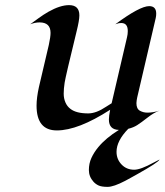

<svg xmlns="http://www.w3.org/2000/svg" viewBox="-20 -499 642 749"><path d="M562 -475.1Q589.4 -475.1 589.4 -445.8Q589.4 -437 587.4 -428.2L515.1 -118.2Q514.2 -112.8 513.2 -107.4Q512.2 -102.1 512.2 -96.7Q512.2 -74.7 525.6 -67.1Q539.1 -59.6 554.7 -59.6Q577.6 -59.6 602.1 -67.4Q581.5 -60.5 555.9 -40.5Q530.3 -20.5 515.4 -11Q500.5 -1.5 480.5 3.4Q434.6 50.3 434.6 93.3Q434.6 122.1 454.1 142.6Q473.6 163.1 503.4 163.1Q528.3 163.1 579.1 135.3Q591.3 128.4 602.1 123.5V124Q596.2 135.3 515.1 180.7Q501.5 188 491 194.1Q480.5 200.2 468.3 206.5Q423.3 230 399.9 230Q376.5 230 364.7 224.6Q353 219.2 344.7 210Q326.7 189.9 326.7 164.3Q326.7 138.7 336.7 116.9Q346.7 95.2 363.3 75.2Q392.6 39.6 443.8 7.8Q404.8 6.8 404.8 -32.7Q404.8 -46.4 409.7 -70.8Q284.7 9.8 201.7 9.8Q122.6 9.8 122.6 -86.9Q122.6 -117.2 131.8 -159.2L170.4 -323.7Q177.2 -355 177.2 -370.6Q177.2 -411.6 134.3 -411.6Q116.7 -411.6 97.7 -404.3Q113.3 -415.5 131.3 -428.7Q149.4 -441.9 168.9 -453.1Q214.8 -479 249.5 -479Q289.6 -479 289.6 -439Q289.6 -419.9 278.8 -376.5Q235.8 -200.7 232.2 -176.8Q228.5 -152.8 228.5 -133.8Q228.5 -114.7 235.4 -99.1Q242.2 -83.5 254.9 -74.2Q277.3 -56.6 324.2 -56.6Q355.5 -56.6 394.5 -83Q404.8 -89.8 415.5 -96.2L475.6 -354Q478.5 -365.7 478.5 -377.9Q478.5 -409.2 453.1 -409.2Q441.9 -409.2 429.7 -404.3Q525.4 -475.1 562 -475.1Z"/></svg>

Font: Fondamento
Style: Italic
Weight: 400
Italic angle: -12°
Version: Version 1.000